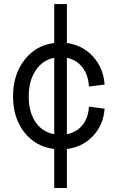

<svg xmlns="http://www.w3.org/2000/svg" viewBox="-20 -820 586 956"><path d="M250 116.2V-78.1Q157.7 -89.4 101.3 -160.9Q44.9 -232.4 44.9 -339.8Q44.9 -448.2 101.8 -521.5Q158.7 -594.7 250 -606V-799.8H313V-606Q391.1 -595.2 442.9 -538.8Q494.6 -482.4 501 -398.9L422.9 -389.2Q419.4 -447.3 390.1 -484.9Q360.8 -522.5 313 -532.2V-151.9Q361.8 -161.1 390.9 -197.3Q419.9 -233.4 422.9 -289.1L501 -278.8Q494.6 -197.3 442.9 -142.6Q391.1 -87.9 313 -78.1V116.2ZM250 -151.9V-532.2Q191.9 -521 157.5 -469.2Q123 -417.5 123 -339.8Q123 -262.2 156.7 -212.4Q190.4 -162.6 250 -151.9Z"/></svg>

Font: Uncut Sans
Style: Regular
Weight: 400
Designer: Kasper Nordkvist
Foundry: UNCUT.wtf
Version: Version 1.304;Glyphs 3.2 (3246)